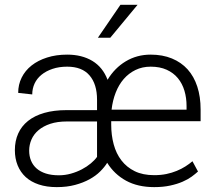

<svg xmlns="http://www.w3.org/2000/svg" viewBox="-20 -764 886 794"><path d="M617.7 9.8Q549.8 9.8 501.2 -16.8Q452.6 -43.5 423.3 -90.8Q412.6 -73.2 394.5 -55.2Q376.5 -37.1 350.3 -22.7Q324.2 -8.3 290.5 0.7Q256.8 9.8 214.8 9.8Q172.9 9.8 140.6 -1Q108.4 -11.7 86.4 -31.7Q64.5 -51.8 53 -80.1Q41.5 -108.4 41.5 -143.1Q41.5 -181.2 55.2 -211.7Q68.8 -242.2 95.9 -263.9Q123 -285.6 163.1 -297.1Q203.1 -308.6 255.9 -308.6H381.3V-351.6Q381.3 -416 350.3 -452.1Q319.3 -488.3 257.8 -488.3Q224.1 -488.3 197.3 -479.2Q170.4 -470.2 151.6 -454.8Q132.8 -439.5 123 -418.5Q113.3 -397.5 113.3 -373.5L55.2 -379.9Q55.2 -414.1 69.6 -443.1Q84 -472.2 110.6 -493.2Q137.2 -514.2 174.6 -526.1Q211.9 -538.1 257.8 -538.1Q318.8 -538.1 362.1 -512Q405.3 -485.8 424.8 -434.1Q454.1 -482.9 500.2 -510.5Q546.4 -538.1 603 -538.1Q652.3 -538.1 690.9 -522.2Q729.5 -506.3 755.9 -477.1Q782.2 -447.8 795.9 -405.8Q809.6 -363.8 809.6 -311.5V-262.7H439.9V-248.5Q439.9 -205.1 450.2 -167Q460.4 -128.9 482.2 -100.6Q503.9 -72.3 537.4 -55.9Q570.8 -39.6 617.7 -39.6Q645 -39.6 668.2 -44.4Q691.4 -49.3 710.9 -57.4Q730.5 -65.4 746.6 -75.7Q762.7 -85.9 775.9 -97.2L798.8 -54.7Q788.1 -44.9 772.5 -33.4Q756.8 -22 734.9 -12.5Q712.9 -2.9 683.8 3.4Q654.8 9.8 617.7 9.8ZM223.6 -39.1Q249 -39.1 273.2 -45.9Q297.4 -52.7 318.4 -63.7Q339.4 -74.7 355.7 -88.4Q372.1 -102.1 381.3 -115.2V-261.7H256.8Q217.3 -261.7 188 -252Q158.7 -242.2 139.2 -225.6Q119.6 -209 110.1 -187Q100.6 -165 100.6 -141.1Q100.6 -118.2 108.4 -99.4Q116.2 -80.6 131.6 -67.1Q147 -53.7 169.9 -46.4Q192.9 -39.1 223.6 -39.1ZM603 -488.3Q568.4 -488.3 540.3 -474.6Q512.2 -460.9 491.7 -437.3Q471.2 -413.6 458.5 -381.1Q445.8 -348.6 441.4 -310.5H751.5V-325.7Q751.5 -359.4 742.7 -388.9Q733.9 -418.5 715.6 -440.7Q697.3 -462.9 669.2 -475.6Q641.1 -488.3 603 -488.3ZM478 -744.1H548.8L436 -607.9H384.8Z"/></svg>

Font: Melbourne
Style: Light
Weight: 300
Designer: Google
Version: Version 2.000980; 2014